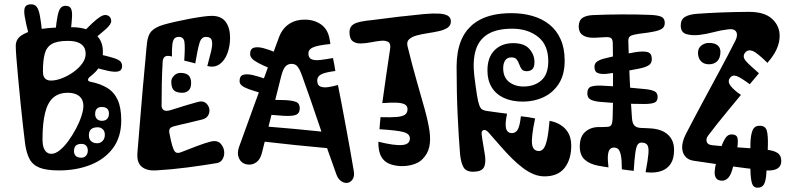

<svg xmlns="http://www.w3.org/2000/svg" viewBox="-20 -778 3672 890"><path d="M96 -115Q92 -146 86.5 -195.2Q81 -244.5 75.2 -301.2Q69.5 -358 64.5 -412Q59.5 -466 56.2 -507Q53 -548 53 -565Q53 -595.5 78.2 -613Q103.5 -630.5 143.2 -638.8Q183 -647 227.8 -649.5Q272.5 -652 312 -652Q357 -652 389.5 -638.8Q422 -625.5 439.5 -600.5Q457 -575.5 457 -539Q457 -503 446.5 -480.5Q436 -458 422.5 -444.8Q409 -431.5 398.5 -423.5Q388 -415.5 388 -408Q388 -404.5 391 -402.2Q394 -400 399 -399Q445.5 -390 477.5 -370.2Q509.5 -350.5 525.8 -314.2Q542 -278 542 -220Q542 -143 503.8 -91.5Q465.5 -40 400 -14Q334.5 12 253 12Q196 12 164 -0.5Q132 -13 117 -40.8Q102 -68.5 96 -115ZM294 -588.5Q244.5 -588.5 220 -574Q195.5 -559.5 187.2 -528.2Q179 -497 179 -447Q179 -432 183.2 -422.8Q187.5 -413.5 195.8 -409Q204 -404.5 215.5 -404.5Q239.5 -404.5 267.2 -415.2Q295 -426 320 -443.8Q345 -461.5 361 -483.5Q377 -505.5 377 -528Q377 -548.5 367.8 -561.8Q358.5 -575 340.2 -581.8Q322 -588.5 294 -588.5ZM177 -130Q177 -109 182 -94.5Q187 -80 196.2 -72.5Q205.5 -65 218 -65Q236.5 -65 257 -81.5Q277.5 -98 296.8 -124.5Q316 -151 332 -181Q348 -211 357.2 -239.2Q366.5 -267.5 366.5 -286.5Q366.5 -302.5 361.2 -314Q356 -325.5 346.5 -333Q337 -340.5 324 -344.2Q311 -348 295 -348Q253 -348 227 -325.5Q201 -303 189 -254.8Q177 -206.5 177 -130ZM453 -218Q468 -218 476.5 -226.8Q485 -235.5 485 -251Q485 -266 477.2 -274Q469.5 -282 450 -282Q437.5 -282 429.2 -274.2Q421 -266.5 421 -249Q421 -235 429.5 -226.5Q438 -218 453 -218ZM431 -114Q445.5 -114 455.8 -125Q466 -136 466 -153Q466 -170.5 456 -179.2Q446 -188 434 -188Q411.5 -188 401.8 -178.5Q392 -169 392 -151Q392 -133 402.5 -123.5Q413 -114 431 -114ZM358 -47Q370 -47 378.5 -56Q387 -65 387 -80Q387 -94.5 379.2 -102.8Q371.5 -111 358 -111Q340 -111 331.5 -103Q323 -95 323 -77Q323 -63.5 331.2 -55.2Q339.5 -47 358 -47ZM176 -622 115 -611Q99.5 -670 94.5 -701.8Q89.5 -733.5 96.5 -745.8Q103.5 -758 124 -758Q140.5 -758 149.8 -746.8Q159 -735.5 164.8 -706Q170.5 -676.5 176 -622ZM307 -629 237 -633Q242 -680 247.2 -705.5Q252.5 -731 261 -741Q269.5 -751 283.5 -751Q301.5 -751 308.2 -739.8Q315 -728.5 314 -701.8Q313 -675 307 -629ZM391 -577 358 -621Q386.5 -650.5 407.2 -670Q428 -689.5 442.8 -699Q457.5 -708.5 468 -708.5Q476 -708.5 482.2 -705Q488.5 -701.5 492 -695.2Q495.5 -689 495.5 -680.5Q495.5 -665 470 -642.5Q444.5 -620 391 -577ZM359 -595 312 -607Q314 -617 316.5 -623.8Q319 -630.5 323 -633.8Q327 -637 333 -637Q346.5 -637 354.5 -632.2Q362.5 -627.5 364 -618.2Q365.5 -609 359 -595ZM437 -542Q432 -540.5 426.5 -538.5Q421 -536.5 415 -534Q404.5 -530.5 398.5 -533.5Q392.5 -536.5 387 -549Q384 -556 385 -563.5Q386 -571 392 -574Q396.5 -577 403 -580.5Q409.5 -584 416 -586Q421 -588 425.8 -586.5Q430.5 -585 434.8 -581Q439 -577 442 -571Q444.5 -565.5 445.2 -559.8Q446 -554 444 -549.2Q442 -544.5 437 -542ZM398 -472 422 -530Q480 -518 506 -509.5Q532 -501 539 -492.2Q546 -483.5 546 -471.5Q546 -453 531 -447.8Q516 -442.5 483.5 -449Q451 -455.5 398 -472ZM210 -22Q208.5 -20 207.5 -18.2Q206.5 -16.5 205 -14Q198.5 -3.5 188.8 -1.2Q179 1 170 -1Q159 -5 152 -15Q145 -25 151 -36Q152 -38 153 -40Q154 -42 155 -44Q156 -46 157 -48Q164 -61 176.8 -62.5Q189.5 -64 199 -58Q208 -53 212.5 -42.8Q217 -32.5 210 -22Z M617 -70Q622.5 -136.5 629.2 -217.5Q636 -298.5 643 -382Q643.5 -387 644 -392Q644.5 -397 645 -402Q645.5 -407 646 -412Q646.5 -418 647 -423.8Q647.5 -429.5 648 -435.5Q648.5 -441.5 649 -447Q650 -456.5 650.8 -465.8Q651.5 -475 652.5 -484.5Q653.5 -493 654.2 -501.5Q655 -510 655.5 -518Q656.5 -527 657.2 -535.8Q658 -544.5 658.5 -552.5Q659.5 -558.5 660 -564.5Q660.5 -570.5 661 -576Q665 -616 683.2 -634.5Q701.5 -653 740 -664Q762.5 -670.5 793.8 -677.5Q825 -684.5 858.2 -690.8Q891.5 -697 919 -700.8Q946.5 -704.5 961.5 -704.5Q1005.5 -704.5 1026 -676.8Q1046.5 -649 1046.5 -603Q1046.5 -564 1034.2 -531Q1022 -498 998.5 -480.8Q975 -463.5 941 -472Q951.5 -510.5 958.8 -541Q966 -571.5 962 -589.2Q958 -607 934.5 -607Q913 -607 904.5 -578Q896 -549 885 -484Q871.5 -488 860 -490.8Q848.5 -493.5 834 -497Q838.5 -561.5 834.8 -584.2Q831 -607 809 -607Q795 -607 788 -598.8Q781 -590.5 778.8 -570.5Q776.5 -550.5 777 -516Q772.5 -517.5 768 -518.2Q763.5 -519 759 -519Q746.5 -519 740.8 -512Q735 -505 734 -492Q731 -441 730 -389.2Q729 -337.5 729 -288Q729 -274 739.2 -267.5Q749.5 -261 769 -267Q814 -281.5 848 -291.5Q882 -301.5 899 -306Q923 -312 937 -298Q951 -284 951 -265Q951 -252 943 -240.2Q935 -228.5 917 -224Q910.5 -222.5 903.8 -220.8Q897 -219 890 -217.5Q886 -216.5 882 -215.5Q878 -214.5 874 -213.5Q870.5 -213 867.5 -212.2Q864.5 -211.5 861.5 -210.5Q856.5 -209.5 852 -208.2Q847.5 -207 842.5 -206Q840.5 -205.5 838.2 -205Q836 -204.5 833.8 -204Q831.5 -203.5 829 -203Q826.5 -202.5 824.2 -202Q822 -201.5 819.5 -200.8Q817 -200 814.5 -199.5Q807.5 -198 800.8 -196.2Q794 -194.5 788 -193Q771.5 -189 767.2 -181.5Q763 -174 765 -162Q767.5 -148 772.5 -125.8Q777.5 -103.5 784 -87Q789.5 -73.5 797.5 -70.5Q805.5 -67.5 818 -72Q851 -85 891.8 -100.5Q932.5 -116 958 -122Q988.5 -129 1004 -110.8Q1019.5 -92.5 1019.5 -70Q1019.5 -53 1011 -39Q1002.5 -25 985 -22Q923.5 -11.5 848.5 -1.8Q773.5 8 702 12Q659.5 14 636.5 -5.5Q613.5 -25 617 -70ZM797 -60 862 -62Q865 -46.5 863.8 -34.8Q862.5 -23 856 -15.8Q849.5 -8.5 837 -7Q823 -5 814.5 -11.5Q806 -18 802 -30.8Q798 -43.5 797 -60ZM911 -54Q910.5 -58.5 909.8 -63Q909 -67.5 909 -72Q909 -82 915.2 -89.5Q921.5 -97 938 -100Q953 -103 962.5 -100.2Q972 -97.5 974 -86Q975 -82.5 975.8 -78.2Q976.5 -74 977 -70Q979.5 -57.5 973 -48.2Q966.5 -39 950 -35Q931.5 -31.5 922.5 -35.2Q913.5 -39 911 -54ZM825 -348Q799 -348 786.5 -359Q774 -370 774 -400Q774 -414.5 786.5 -427.2Q799 -440 817 -440Q842.5 -440 854.2 -428.5Q866 -417 866 -393Q866 -370 854.5 -359Q843 -348 825 -348ZM843 -653Q843 -659 848.8 -664.2Q854.5 -669.5 865 -670Q873.5 -671 881.2 -668Q889 -665 889 -658Q889 -656 889 -652Q889 -648 889 -645Q889 -637 882.5 -632Q876 -627 867 -626Q859 -625.5 851.5 -628.8Q844 -632 843 -641Q843 -644 843 -647Q843 -650 843 -653ZM720 -588 715 -548Q702.5 -549.5 696.5 -555Q690.5 -560.5 691 -571Q692 -583 700.5 -585.5Q709 -588 720 -588Z M1088.5 -98Q1095.5 -117.5 1112.5 -164.2Q1129.5 -211 1151.5 -271.8Q1173.5 -332.5 1195.5 -393Q1197.5 -397.5 1199 -402Q1200.5 -406.5 1202 -410.8Q1203.5 -415 1205 -419.5Q1207.5 -425.5 1209.8 -431.8Q1212 -438 1214 -444Q1220 -460 1225.5 -475.2Q1231 -490.5 1236 -504.5Q1238 -509 1239.5 -513.2Q1241 -517.5 1242.5 -521.8Q1244 -526 1245.5 -530Q1248 -537.5 1250.8 -544.2Q1253.5 -551 1255.5 -557.5Q1263.5 -578.5 1268.2 -591.2Q1273 -604 1273.5 -606Q1289.5 -647.5 1321.5 -667.8Q1353.5 -688 1394.5 -687Q1437.5 -686.5 1468.5 -664.5Q1499.5 -642.5 1507.5 -598Q1508.5 -592 1509.8 -586Q1511 -580 1511.5 -574Q1451.5 -568 1430.5 -558.2Q1409.5 -548.5 1409.5 -531Q1409.5 -509.5 1424.2 -503.2Q1439 -497 1464.8 -500Q1490.5 -503 1523.5 -509Q1526.5 -494 1529.5 -479Q1532.5 -464 1534.5 -449Q1488 -443 1469.2 -433.5Q1450.5 -424 1450.5 -405Q1450.5 -383 1465 -377Q1479.5 -371 1501.5 -374.2Q1523.5 -377.5 1546.5 -384Q1556.5 -334 1566 -284Q1575.5 -234 1584.5 -184.5Q1593.5 -135 1602.5 -85.8Q1611.5 -36.5 1619.5 12Q1625 39.5 1613.5 54.8Q1602 70 1585.5 70Q1573 70 1560 60.5Q1547 51 1539.5 31Q1499 -81 1459 -200.2Q1419 -319.5 1380.5 -426Q1370 -455.5 1359.8 -468.8Q1349.5 -482 1331.5 -482Q1314.5 -482 1303.2 -470Q1292 -458 1283.5 -425Q1260.5 -336 1238 -244Q1215.5 -152 1193.5 -67Q1186 -39.5 1170 -27.2Q1154 -15 1136.5 -15Q1104.5 -15 1090.5 -39.2Q1076.5 -63.5 1088.5 -98ZM1189.5 -251 1208.5 -314Q1232 -315 1254.8 -315Q1277.5 -315 1300.5 -314Q1335 -312.5 1352.2 -305.5Q1369.5 -298.5 1369.5 -276Q1369.5 -254.5 1354.5 -246.8Q1339.5 -239 1296.5 -241Q1269.5 -242.5 1242.8 -245.2Q1216 -248 1189.5 -251ZM1199.5 -122Q1176.5 -125 1162.5 -134.5Q1148.5 -144 1148.5 -159Q1148.5 -182.5 1166.8 -188.5Q1185 -194.5 1210.5 -192Q1276 -187 1347.8 -180.2Q1419.5 -173.5 1490.5 -166L1510.5 -90Q1426.5 -97.5 1346.8 -105.8Q1267 -114 1199.5 -122ZM1231.5 -461Q1198 -475 1177.8 -485.8Q1157.5 -496.5 1148.5 -506.5Q1139.5 -516.5 1139.5 -528Q1139.5 -551.5 1156.5 -556.8Q1173.5 -562 1201.2 -554.8Q1229 -547.5 1260 -534ZM1196.5 -345Q1157 -356 1133.8 -364.5Q1110.5 -373 1100.5 -381.8Q1090.5 -390.5 1090.5 -402Q1090.5 -426 1107.5 -431.2Q1124.5 -436.5 1152.8 -429.8Q1181 -423 1214.5 -411ZM1477.5 -246 1462.5 -321Q1488 -325.5 1503.8 -325.2Q1519.5 -325 1526.5 -314.2Q1533.5 -303.5 1533.5 -277Q1533.5 -258.5 1519.5 -253.5Q1505.5 -248.5 1477.5 -246ZM1513.5 -86 1498.5 -166Q1524.5 -171.5 1540 -170.5Q1555.5 -169.5 1562.5 -157.5Q1569.5 -145.5 1569.5 -118Q1569.5 -98 1555.5 -92.8Q1541.5 -87.5 1513.5 -86Z M1844 -8Q1818.5 -8 1796 -14.8Q1773.5 -21.5 1760 -35Q1752 -43 1746.8 -52.8Q1741.5 -62.5 1738.8 -73.8Q1736 -85 1734.8 -97Q1733.5 -109 1734 -121Q1809 -102.5 1844.5 -105.8Q1880 -109 1880 -136Q1880 -158 1850 -166Q1820 -174 1739 -179Q1740 -191 1741.2 -207Q1742.5 -223 1744 -235Q1791 -233.5 1818.5 -235.8Q1846 -238 1857.8 -246.8Q1869.5 -255.5 1869 -273Q1868.5 -287.5 1856 -294.2Q1843.5 -301 1817.8 -302Q1792 -303 1752 -300Q1762 -370.5 1770.5 -431.2Q1779 -492 1788 -549Q1792.5 -575 1780.5 -583Q1768.5 -591 1747 -589Q1725.5 -587 1700.2 -582Q1675 -577 1652.2 -576.5Q1629.5 -576 1614.8 -587.2Q1600 -598.5 1600 -629Q1600 -645.5 1608.2 -656Q1616.5 -666.5 1632.8 -672.2Q1649 -678 1672 -681Q1677.5 -682 1684 -682.8Q1690.5 -683.5 1697.5 -684Q1707.5 -685 1715.2 -686.2Q1723 -687.5 1729.5 -688Q1748 -690.5 1764.8 -692.5Q1781.5 -694.5 1801.5 -697Q1805 -697.5 1808.8 -698Q1812.5 -698.5 1816.8 -699Q1821 -699.5 1825 -700Q1829.5 -700.5 1833.8 -701Q1838 -701.5 1841.8 -702Q1845.5 -702.5 1848 -702.5Q1903 -709 1944.8 -712.8Q1986.5 -716.5 2014.2 -715Q2042 -713.5 2056 -705Q2070 -696.5 2070 -678Q2070 -659.5 2054.2 -649.2Q2038.5 -639 2013.8 -633.5Q1989 -628 1962 -624Q1935 -620 1912 -613.8Q1889 -607.5 1876.5 -596Q1864 -584.5 1869 -564Q1891.5 -472 1912.5 -399.5Q1933.5 -327 1949 -270.8Q1964.5 -214.5 1970.8 -171.8Q1977 -129 1969.8 -96.8Q1962.5 -64.5 1938 -40Q1921.5 -23.5 1896.2 -15.8Q1871 -8 1844 -8ZM1825 -624Q1813 -624 1806 -630Q1799 -636 1799 -647Q1799 -658.5 1805.8 -665.2Q1812.5 -672 1823 -672Q1834.5 -672 1840.8 -665.8Q1847 -659.5 1847 -651Q1847 -638.5 1840.5 -631.2Q1834 -624 1825 -624ZM1875 -27 1881 -103Q1897.5 -101 1908.2 -97.5Q1919 -94 1924.2 -87.2Q1929.5 -80.5 1929.5 -68Q1929.5 -48.5 1923.5 -39.5Q1917.5 -30.5 1905.5 -28.2Q1893.5 -26 1875 -27ZM1882 -434 1864 -368Q1849.5 -372 1840.5 -376Q1831.5 -380 1827.5 -386Q1823.5 -392 1823.5 -400.5Q1823.5 -421 1830.5 -429Q1837.5 -437 1850.5 -437.2Q1863.5 -437.5 1882 -434Z M2112.5 -64Q2106.5 -137.5 2101.5 -241.8Q2096.5 -346 2096.5 -469Q2096.5 -503.5 2101.5 -533.2Q2106.5 -563 2116.5 -588Q2119 -594 2121.8 -600Q2124.5 -606 2127.5 -611.5Q2130.5 -616.5 2133.2 -621Q2136 -625.5 2139.5 -630Q2144 -637 2149.5 -643Q2155 -649 2160.5 -654.5Q2165 -659 2170 -663.5Q2175 -668 2180.5 -671.5Q2186 -675.5 2192 -679.2Q2198 -683 2204.5 -686.5Q2234 -702 2270.2 -709.5Q2306.5 -717 2350.5 -717Q2404 -717 2449.2 -703.8Q2494.5 -690.5 2527.8 -663.5Q2561 -636.5 2579.2 -595Q2597.5 -553.5 2597.5 -497Q2597.5 -432.5 2570.8 -390.5Q2544 -348.5 2500 -327.8Q2456 -307 2404.5 -307Q2352.5 -307 2315.5 -324.2Q2278.5 -341.5 2259 -373.8Q2239.5 -406 2239.5 -451Q2239.5 -512.5 2272.5 -545.2Q2305.5 -578 2358.5 -578Q2410.5 -578 2434 -551Q2457.5 -524 2457.5 -490Q2457.5 -467 2447.8 -457.5Q2438 -448 2421.5 -448Q2405 -448 2398 -457.8Q2391 -467.5 2386.8 -480Q2382.5 -492.5 2375.2 -502.2Q2368 -512 2350.5 -512Q2331 -512 2321.8 -498Q2312.5 -484 2312.5 -462Q2312.5 -419.5 2339.8 -398.2Q2367 -377 2406.5 -377Q2457.5 -377 2489.5 -405.5Q2521.5 -434 2521.5 -494Q2521.5 -570 2473.8 -607.5Q2426 -645 2354.5 -645Q2283.5 -645 2242 -620Q2200.5 -595 2185.5 -546.5Q2170.5 -498 2178.5 -428Q2185.5 -370.5 2190.8 -337.8Q2196 -305 2201.8 -290Q2207.5 -275 2215.2 -270.5Q2223 -266 2234.5 -264Q2258.5 -260.5 2283 -257.2Q2307.5 -254 2330.5 -251Q2320 -202.5 2326 -181.8Q2332 -161 2353.5 -161Q2370 -161 2379.8 -177.2Q2389.5 -193.5 2394.5 -239Q2412 -237.5 2428.8 -234.8Q2445.5 -232 2460.5 -229Q2442.5 -144.5 2446.2 -111.2Q2450 -78 2478.5 -78Q2490 -78 2499.2 -89Q2508.5 -100 2515.5 -130.2Q2522.5 -160.5 2527.5 -218Q2555.5 -212.5 2574.5 -201.2Q2593.5 -190 2605.5 -174.8Q2617.5 -159.5 2622.8 -141.5Q2628 -123.5 2628 -104Q2628 -39 2597.2 0.2Q2566.5 39.5 2504 39.5Q2478 39.5 2453.2 29.2Q2428.5 19 2403.5 0.2Q2378.5 -18.5 2353 -43.8Q2327.5 -69 2300.8 -99.8Q2274 -130.5 2244.5 -164Q2232 -178.5 2221.5 -175Q2211 -171.5 2212.5 -157Q2215.5 -131 2220.2 -105.5Q2225 -80 2228.5 -55Q2233 -17.5 2221.5 0.2Q2210 18 2172.5 18Q2140.5 18 2128.5 -2.8Q2116.5 -23.5 2112.5 -64ZM2154.5 -14Q2143.5 -13.5 2137.5 -22Q2131.5 -30.5 2131.5 -40Q2131.5 -49 2136.5 -56.2Q2141.5 -63.5 2152.5 -64ZM2141.5 -99Q2131 -99 2125.8 -107.8Q2120.5 -116.5 2120.5 -126Q2120.5 -137.5 2126.5 -146.8Q2132.5 -156 2144.5 -156ZM2561.5 -27Q2549 -27 2541.8 -34Q2534.5 -41 2534.5 -52Q2534.5 -69.5 2541.8 -77.2Q2549 -85 2559.5 -85Q2577 -85 2584.8 -77.8Q2592.5 -70.5 2592.5 -60Q2592.5 -44.5 2584.2 -35.8Q2576 -27 2561.5 -27Z M2966.5 -296Q2914 -296 2862.2 -298.8Q2810.5 -301.5 2759.5 -306Q2734 -308.5 2718.2 -316.2Q2702.5 -324 2702.5 -345Q2702.5 -371.5 2721.5 -377Q2740.5 -382.5 2769.5 -381Q2817.5 -379 2874.2 -374Q2931 -369 2970.5 -365Q3000 -362 3014.2 -354.8Q3028.5 -347.5 3028.5 -328Q3028.5 -308 3013 -302Q2997.5 -296 2966.5 -296ZM2942.5 -460Q2905 -452.5 2868 -446.5Q2831 -440.5 2793.5 -436Q2769 -433 2752.2 -439Q2735.5 -445 2735.5 -468Q2735.5 -484.5 2748.5 -493.2Q2761.5 -502 2782.5 -507Q2818 -516 2853.8 -523Q2889.5 -530 2924.5 -536Q2962 -542 2981.8 -536.5Q3001.5 -531 3001.5 -504Q3001.5 -484 2986.2 -474.8Q2971 -465.5 2942.5 -460ZM2773.5 -493Q2785 -493 2790.8 -486.8Q2796.5 -480.5 2796.5 -472Q2796.5 -456.5 2789.8 -449.8Q2783 -443 2772.5 -443Q2759 -443 2752.8 -450Q2746.5 -457 2746.5 -468Q2746.5 -480 2753.2 -486.5Q2760 -493 2773.5 -493ZM2667.5 -99Q2667.5 -144 2692.2 -166.2Q2717 -188.5 2753.5 -189Q2767 -189 2777 -189.2Q2787 -189.5 2796.5 -190Q2809.5 -191 2814.2 -199.8Q2819 -208.5 2819.5 -227Q2820 -234.5 2820.2 -243.5Q2820.5 -252.5 2820.5 -262.5Q2821 -269 2821 -275.8Q2821 -282.5 2821 -289Q2821.5 -295.5 2821.5 -302Q2821.5 -308.5 2821.5 -315Q2821.5 -321.5 2821.5 -343.5Q2821.5 -365.5 2821.5 -395Q2821.5 -398.5 2821.5 -401.8Q2821.5 -405 2821.5 -408.5Q2821.5 -412 2821.5 -415.5Q2821.5 -420.5 2821.5 -425.2Q2821.5 -430 2821.5 -435Q2821.5 -478 2821.2 -518.8Q2821 -559.5 2820.5 -578Q2820 -594 2813.8 -600Q2807.5 -606 2792.5 -606Q2780 -606 2763 -604.5Q2746 -603 2728.5 -603Q2698 -603 2680.2 -615.8Q2662.5 -628.5 2662.5 -656Q2663.5 -684 2680.2 -695.2Q2697 -706.5 2727.5 -708Q2796 -711 2864.2 -711.2Q2932.5 -711.5 2994.5 -709Q3030.5 -707.5 3046 -700Q3061.5 -692.5 3061.5 -672Q3061.5 -652.5 3047.2 -644Q3033 -635.5 3007.5 -631Q2982 -626 2960.5 -623.8Q2939 -621.5 2918.5 -617Q2905 -614 2898.8 -608.2Q2892.5 -602.5 2892.5 -588Q2895 -499 2899 -409.2Q2903 -319.5 2909.5 -230Q2911 -207.5 2920.2 -196.8Q2929.5 -186 2950.5 -185Q2961 -184.5 2972 -184.2Q2983 -184 2993.5 -183Q3048.5 -180 3077 -153Q3105.5 -126 3104.5 -81Q3104.5 -43 3089.2 -19.2Q3074 4.5 3046 14.5Q3018 24.5 2980.5 21Q2978.5 21 2976.8 20.5Q2975 20 2972.5 20Q2983.5 -37 2985.8 -66.5Q2988 -96 2980.2 -106.5Q2972.5 -117 2953.5 -117Q2942 -117 2935.5 -107.2Q2929 -97.5 2925 -69.2Q2921 -41 2917.5 14Q2904 12.5 2890.5 10.8Q2877 9 2862.5 7Q2862.5 -36.5 2858 -58.2Q2853.5 -80 2845.5 -87Q2837.5 -94 2826.5 -94Q2815.5 -94 2808 -87Q2800.5 -80 2798.2 -60.2Q2796 -40.5 2800.5 -2Q2788.5 -3.5 2776.5 -5.8Q2764.5 -8 2752.5 -10Q2714.5 -17 2691 -37.5Q2667.5 -58 2667.5 -99Z M3158.5 -155Q3198 -231.5 3237.5 -304.8Q3277 -378 3315.2 -449Q3353.5 -520 3388.5 -589Q3401.5 -614.5 3392.8 -630.2Q3384 -646 3355.5 -642Q3321 -638 3288 -629Q3255 -620 3220.5 -616Q3186 -612.5 3160.8 -620.2Q3135.5 -628 3135.5 -660Q3135.5 -688 3155.5 -699.8Q3175.5 -711.5 3210.5 -714Q3265.5 -718 3322 -720.2Q3378.5 -722.5 3449.5 -723Q3523 -723.5 3558.5 -691Q3594 -658.5 3594 -612Q3594 -558 3551.5 -504Q3549.5 -501.5 3547 -498.5Q3544.5 -495.5 3542.2 -492.5Q3540 -489.5 3537.5 -486.5Q3489.5 -534 3468.2 -542Q3447 -550 3433.5 -533.5Q3420 -515.5 3437 -495.8Q3454 -476 3498 -438.5Q3488 -426.5 3477.5 -413.8Q3467 -401 3455.5 -387.5Q3416 -417 3395.8 -425Q3375.5 -433 3363.5 -416.5Q3351.5 -400 3366.5 -380.2Q3381.5 -360.5 3414.5 -338Q3385.5 -303 3356.8 -268.2Q3328 -233.5 3303.5 -202.5Q3279 -171.5 3261.5 -148Q3252 -135 3255.8 -121.2Q3259.5 -107.5 3280.5 -105Q3343 -98.5 3406 -94.5Q3469 -90.5 3532.5 -84Q3567 -80.5 3584.2 -69Q3601.5 -57.5 3601.5 -32Q3601.5 -14.5 3592.2 -4Q3583 6.5 3564.8 10.2Q3546.5 14 3519.5 11Q3442.5 3 3359.2 -8.8Q3276 -20.5 3194.5 -33Q3169 -37 3155.5 -54Q3142 -71 3142 -95.5Q3142 -108.5 3146.2 -123.8Q3150.5 -139 3158.5 -155ZM3266.5 -480Q3242.5 -480 3229 -494.5Q3215.5 -509 3215.5 -533Q3215.5 -555 3231 -567Q3246.5 -579 3266.5 -579Q3293 -579 3306.2 -568Q3319.5 -557 3319.5 -538Q3319.5 -509.5 3305 -494.8Q3290.5 -480 3266.5 -480ZM3458.5 12Q3458 -19 3458 -49.8Q3458 -80.5 3458.5 -111Q3459.5 -154 3469 -175Q3478.5 -196 3502.5 -195Q3528 -194.5 3534.2 -173.2Q3540.5 -152 3539.5 -107Q3539 -75 3537 -42.2Q3535 -9.5 3532.5 23Q3530.5 60.5 3521.2 76.5Q3512 92.5 3491.5 92Q3471.5 92 3465.5 70.8Q3459.5 49.5 3458.5 12ZM3300.5 -26Q3306 -44 3311.5 -62Q3317 -80 3323.5 -98Q3335 -128.5 3345.5 -141.8Q3356 -155 3371 -155Q3396.5 -155 3399.2 -135.2Q3402 -115.5 3396.5 -87Q3393 -66 3388 -45Q3383 -24 3377.5 -3Q3369.5 30.5 3356.8 45Q3344 59.5 3328 59.5Q3307.5 59.5 3299.5 47.8Q3291.5 36 3292.8 16.5Q3294 -3 3300.5 -26ZM3282.5 -686Q3282.5 -681.5 3282.5 -676.5Q3282.5 -671.5 3282.5 -667Q3282.5 -657.5 3274.5 -652.2Q3266.5 -647 3251.5 -647Q3236 -647 3228.2 -652Q3220.5 -657 3220.5 -666Q3220.5 -670 3220.5 -674.2Q3220.5 -678.5 3220.5 -682Q3220.5 -692.5 3225.8 -698.2Q3231 -704 3247.5 -704Q3267 -704 3274.5 -700.8Q3282 -697.5 3282.5 -686ZM3381.5 -661 3325.5 -664Q3325.5 -682.5 3327.8 -693.2Q3330 -704 3336.5 -708.5Q3343 -713 3355.5 -713Q3376.5 -713 3380.5 -699.8Q3384.5 -686.5 3381.5 -661ZM3416.5 -36Q3416.5 -36 3416.5 -36Q3416.5 -36 3416.5 -36Q3416.5 -36 3416.5 -36Q3416.5 -36 3416.5 -36Q3416.5 -36 3416.5 -36Q3416.5 -36 3416.5 -36Q3416.5 -36 3416.5 -36Q3416.5 -36 3416.5 -36ZM3460.5 -33Q3460.5 -33 3460.5 -33Q3460.5 -33 3460.5 -33Q3460.5 -33 3460.5 -33Q3460.5 -33 3460.5 -33Q3460.5 -33 3460.5 -33Q3460.5 -33 3460.5 -33Q3460.5 -33 3460.5 -33Q3460.5 -33 3460.5 -33Z"/></svg>

Font: Kablammo
Style: Regular
Weight: 400
Designer: Travis Kochel, Lizy Gershenzon, Daria Petrova, Ethan Cohen
Foundry: Vectro Type Foundry
Version: Version 1.002